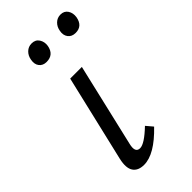

<svg xmlns="http://www.w3.org/2000/svg" viewBox="-199 -656 710 710"><g transform="rotate(-45 156.0 -301.0)"><path d="M116 -519Q97 -519 87 -532Q77 -545 81 -566Q84 -584 96 -595.5Q108 -607 125 -607Q145 -607 154.5 -592Q164 -577 161 -558Q154 -519 116 -519ZM268 -519Q248 -519 238 -532.5Q228 -546 232 -566Q235 -584 247 -595.5Q259 -607 276 -607Q295 -607 304.5 -592.5Q314 -578 311 -558Q304 -519 268 -519ZM102 5Q71 5 58 -14.5Q45 -34 54 -74L134 -414H195L119 -89Q109 -49 135 -49Q158 -49 206 -95L228 -69Q157 5 102 5Z"/></g></svg>

Font: EauTest
Style: Italic
Weight: 400
Italic angle: -12°
Designer: Christian Thalmann (Catharsis Fonts)
Version: Version 0.001;PS 000.001;hotconv 1.0.88;makeotf.lib2.5.64775